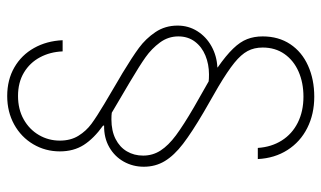

<svg xmlns="http://www.w3.org/2000/svg" viewBox="-201 -556 900 538"><g transform="rotate(-90 249.0 -287.0)"><path d="M249 -686.5Q211.9 -686.5 183.6 -670.7Q155.3 -654.8 139.6 -627.9Q124 -601.1 124 -569.3Q124 -539.1 137.5 -517.3Q150.9 -495.6 171.1 -480.7Q191.4 -465.8 227.5 -444.3L296.9 -403.3L313.5 -393.6Q357.9 -366.7 383.8 -347.7Q409.7 -328.6 428 -301.5Q446.3 -274.4 446.3 -239.3Q446.3 -209 430.7 -184.1Q415 -159.2 388.2 -144.3Q361.3 -129.4 329.1 -127.9V-127Q362.8 -103.5 381.8 -83.7Q400.9 -64 408.4 -44.4Q416 -24.9 416 -1Q416 43.5 394.3 76.2Q372.6 108.9 334 126.2Q295.4 143.6 247.1 143.6Q198.2 143.6 159.4 124Q120.6 104.5 97.7 68.6Q74.7 32.7 72.3 -14.6H103.5Q106 23.4 124.3 52.5Q142.6 81.5 174.3 97.4Q206.1 113.3 247.1 113.3Q286.1 113.3 317.4 99.6Q348.6 85.9 366.7 60.1Q384.8 34.2 384.8 -1Q384.8 -24.9 375 -43.2Q365.2 -61.5 342 -80.3Q318.8 -99.1 275.4 -125L204.1 -166Q147.5 -199.2 115 -224.1Q82.5 -249 66.7 -275.1Q50.8 -301.3 50.8 -334Q50.8 -364.7 65.2 -390.4Q79.6 -416 105.7 -430.9Q131.8 -445.8 166 -445.3V-448.2Q129.9 -474.1 111.8 -502.4Q93.8 -530.8 93.8 -569.3Q93.8 -609.9 113.8 -643.8Q133.8 -677.7 169.2 -697.3Q204.6 -716.8 249 -716.8Q294.4 -716.8 329.1 -696.8Q363.8 -676.8 383.5 -641.6Q403.3 -606.4 405.3 -561.5H374Q372.6 -596.7 357.4 -625Q342.3 -653.3 314.7 -669.9Q287.1 -686.5 249 -686.5ZM293 -370.1 283.2 -376 202.1 -423.8Q195.3 -424.8 183.6 -424.8Q151.4 -424.8 128.4 -413.1Q105.5 -401.4 93.8 -381.3Q82 -361.3 82 -335.9Q82 -309.1 96.2 -287.1Q110.4 -265.1 138.9 -243.9Q167.5 -222.7 217.8 -193.4L290 -152.3Q296.9 -151.4 309.6 -151.4Q337.9 -151.4 362.3 -161.4Q386.7 -171.4 401.4 -190.9Q416 -210.4 416 -237.3Q416 -265.6 398.9 -288.8Q381.8 -312 357.7 -329.1Q333.5 -346.2 293 -370.1Z"/></g></svg>

Font: Pretendard JP Thin
Style: Regular
Weight: 100
Designer: Base glyphs from Inter by Rasmus Andersson; Hangeul glyphs from Noto Sans CJK(Source Han Sans) by Jang Soo-young and Kan
Foundry: Kil Hyung-jin
Version: Version 1.309